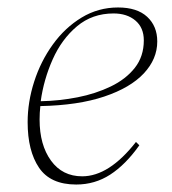

<svg xmlns="http://www.w3.org/2000/svg" viewBox="-20 -482 460 514"><path d="M184 12Q115 12 84.5 -33Q54 -78 54 -155Q54 -209 71.5 -263.5Q89 -318 121.5 -363Q154 -408 198.5 -435Q243 -462 296 -462Q347 -462 374 -437Q401 -412 401 -371Q401 -324 365 -285.5Q329 -247 259 -223.5Q189 -200 88 -198Q86 -180 86 -162Q86 -94 116.5 -52Q147 -10 200 -10Q272 -10 344 -102L353 -93Q316 -41 275 -14.5Q234 12 184 12ZM284 -446Q227 -446 186 -411.5Q145 -377 121 -323Q97 -269 89 -211Q139 -212 187.5 -221.5Q236 -231 276.5 -250.5Q317 -270 341 -300.5Q365 -331 365 -374Q365 -408 342.5 -427Q320 -446 284 -446Z"/></svg>

Font: Petrona Thin
Style: Italic
Weight: 100
Italic angle: -9°
Designer: Ringo R. Seeber
Foundry: Ringo R. Seeber
Version: Version 2.001; ttfautohint (v1.8.3)